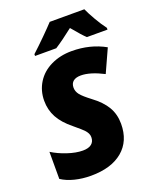

<svg xmlns="http://www.w3.org/2000/svg" viewBox="-169 -1029 929 1138"><g transform="rotate(-20 296.0 -460.5)"><path d="M477.1 -219.2Q477.1 -110.8 405.3 -50.5Q333.5 9.8 205.1 9.8Q151.4 9.8 103.5 -2.2Q55.7 -14.2 21 -37.1V-208Q62 -182.1 115 -164.6Q168 -147 210.9 -147Q247.1 -147 265.6 -162.1Q284.2 -177.2 284.2 -205.1Q284.2 -218.3 278.3 -229.7Q272.5 -241.2 261.7 -252.7Q251 -264.2 204.1 -303.2Q147 -349.1 121.1 -397Q95.2 -444.8 95.2 -502Q95.2 -565.9 127.2 -616.9Q159.2 -668 217.5 -696Q275.9 -724.1 348.1 -724.1Q464.8 -724.1 558.1 -671.9L492.2 -526.9Q408.7 -569.8 350.1 -569.8Q318.8 -569.8 302 -556.2Q285.2 -542.5 285.2 -516.1Q285.2 -492.2 301.5 -471.4Q317.9 -450.7 363.8 -416Q421.4 -373.5 449.2 -326.7Q477.1 -279.8 477.1 -219.2ZM592.3 -771H462.4Q439.9 -791 386.2 -856Q317.9 -802.2 269 -771H135.3V-782.2Q173.8 -817.4 218.3 -861.6Q262.7 -905.8 286.1 -931.2H504.4Q517.1 -902.3 542.5 -858.2Q567.9 -814 592.3 -782.2Z"/></g></svg>

Font: Open Sans Extrabold
Style: Italic
Weight: 800
Italic angle: -12°
Foundry: Ascender Corporation
Version: Version 1.10